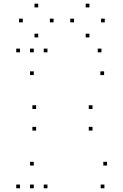

<svg xmlns="http://www.w3.org/2000/svg" viewBox="-20 -1001 660 1031"><path d="M234.8 -720V-740H214.8V-720ZM87.2 -720V-740H67.2V-720ZM87.2 10V-10H67.2V10ZM234.8 10V-10H214.8V10ZM161.4 -112.1V-132.1H141.4V-112.1ZM161.4 10V-10H141.4V10ZM540.7 10V-10H520.7V10ZM554.8 -112.1V-132.1H534.8V-112.1ZM173.9 -415.8V-435.8H153.9V-415.8ZM173.9 -299.9V-319.9H153.9V-299.9ZM476.7 -299.9V-319.9H456.7V-299.9ZM476.7 -415.8V-435.8H456.7V-415.8ZM524.8 -720V-740H504.8V-720ZM161.4 -720V-740H141.4V-720ZM161.4 -597.9V-617.9H141.4V-597.9ZM539 -597.9V-617.9H519V-597.9ZM267.8 -880.9V-900.9H247.8V-880.9ZM185.3 -961.3V-981.3H165.3V-961.3ZM102.4 -880.9V-900.9H82.4V-880.9ZM185.3 -800.1V-820.1H165.3V-800.1ZM542.6 -880.9V-900.9H522.6V-880.9ZM460.2 -961.3V-981.3H440.2V-961.3ZM377.2 -880.9V-900.9H357.2V-880.9ZM460.2 -800.1V-820.1H440.2V-800.1Z"/></svg>

Font: Monaspace Krypton Dots Var
Style: Regular
Weight: 400
Designer: Riley Cran and the Lettermatic Team
Version: Version 1.100 (Monaspace Krypton Dots)